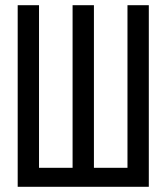

<svg xmlns="http://www.w3.org/2000/svg" viewBox="-20 -718 640 738"><path d="M48 -698H130V-73H259V-698H341V-73H470V-698H552V0H48Z"/></svg>

Font: iA Writer Mono V
Style: Regular
Weight: 400
Designer: Mike Abbink, Paul van der Laan, Pieter van Rosmalen
Foundry: Bold Monday
Version: Version 2.000